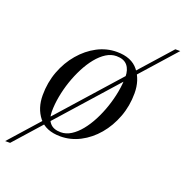

<svg xmlns="http://www.w3.org/2000/svg" viewBox="-188 -695 902 933"><g transform="rotate(20 263.0 -228.0)"><path d="M-62.5 123 562 -579H587.5L-37 123ZM181 10Q105.5 10 69 -36Q32.5 -82 32.5 -149.5Q32.5 -215 54.2 -273Q76 -331 113.8 -375.2Q151.5 -419.5 199.5 -444.8Q247.5 -470 300.5 -470Q376.5 -470 412.8 -423.8Q449 -377.5 449 -310Q449 -244.5 427.2 -186.5Q405.5 -128.5 368 -84.2Q330.5 -40 282.2 -15Q234 10 181 10ZM176 -9.5Q203.5 -9.5 229 -25.5Q254.5 -41.5 277.2 -69.5Q300 -97.5 318.8 -133.8Q337.5 -170 351.2 -210.5Q365 -251 372.5 -292Q380 -333 380 -370Q380 -407 361.8 -428.5Q343.5 -450 305.5 -450Q278 -450 252.5 -434Q227 -418 204.2 -390Q181.5 -362 162.8 -325.8Q144 -289.5 130.2 -249Q116.5 -208.5 109 -167.5Q101.5 -126.5 101.5 -89.5Q101.5 -52.5 119.8 -31Q138 -9.5 176 -9.5Z"/></g></svg>

Font: Bodoni Moda 11pt
Style: Italic
Weight: 400
Italic angle: -13°
Version: Version 2.004